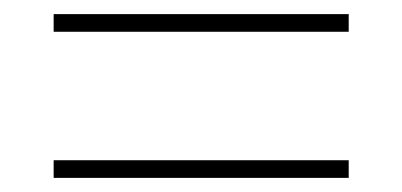

<svg xmlns="http://www.w3.org/2000/svg" viewBox="-20 -489 570 272"><path d="M56 -444V-469H474V-444ZM56 -237V-262H474V-237Z"/></svg>

Font: Noto Sans Mono Condensed Thin
Style: Regular
Weight: 100
Width: 3
Designer: Monotype Design Team
Foundry: Monotype Imaging Inc.
Version: Version 2.014; ttfautohint (v1.8.4.7-5d5b)